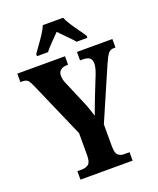

<svg xmlns="http://www.w3.org/2000/svg" viewBox="-167 -1031 933 1131"><g transform="rotate(-20 299.5 -465.5)"><path d="M138 0V-53H165Q191 -53 207.5 -65.5Q224 -78 224 -122V-260L72 -608Q59 -638 49 -649.5Q39 -661 13 -661H2V-714H301V-661H295Q269 -661 254 -649Q239 -637 239 -615Q239 -589 252 -561L312 -420Q324 -392 331 -370.5Q338 -349 346 -325Q354 -349 365.5 -378Q377 -407 389 -439L434 -552Q443 -575 446 -590.5Q449 -606 449 -614Q449 -640 435 -650.5Q421 -661 392 -661H376V-714H598V-661H589Q566 -661 553 -645.5Q540 -630 520 -584L379 -259V-122Q379 -78 394 -65.5Q409 -53 429 -53H465V0ZM146 -784Q159 -803 178 -829Q197 -855 214.5 -882Q232 -909 241 -931H368Q377 -909 394.5 -882Q412 -855 431 -829Q450 -803 462 -784V-771H394Q387 -781 370 -798.5Q353 -816 334.5 -834.5Q316 -853 304 -866Q284 -845 257 -818Q230 -791 215 -771H146Z"/></g></svg>

Font: Noto Serif Khmer ExtraCondensed ExtraBold
Style: Regular
Weight: 800
Width: 2
Designer: Danh Hong and the Monotype Design Team
Foundry: Monotype Imaging Inc.
Version: Version 2.004; ttfautohint (v1.8.4.7-5d5b)